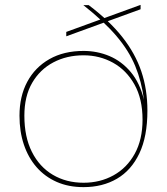

<svg xmlns="http://www.w3.org/2000/svg" viewBox="-20 -761 685 788"><path d="M252 -630 557 -741V-723L252 -612ZM323 -552Q379 -552 429 -531Q479 -510 516.5 -465.5Q554 -421 571 -351Q561 -427 535 -490Q509 -553 458 -613Q407 -673 322 -740H344Q429 -676 482 -609Q535 -542 560 -468Q585 -394 585 -307Q585 -201 552 -131.5Q519 -62 460 -27.5Q401 7 323 7Q261 7 212.5 -14.5Q164 -36 130 -75Q96 -114 78 -167.5Q60 -221 60 -286Q60 -366 92 -425.5Q124 -485 183 -518.5Q242 -552 323 -552ZM323 -11Q391 -11 446 -41.5Q501 -72 533 -130Q565 -188 565 -270Q565 -355 532 -414Q499 -473 444 -503.5Q389 -534 323 -534Q254 -534 199 -505Q144 -476 112 -421Q80 -366 80 -286Q80 -199 111 -137.5Q142 -76 197 -43.5Q252 -11 323 -11Z"/></svg>

Font: Poppins Devanagari Thin
Style: Regular
Weight: 100
Designer: Ninad Kale (Devanagari), Jonny Pinhorn (Latin)
Foundry: Indian Type Foundry
Version: 4.005